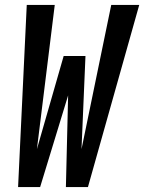

<svg xmlns="http://www.w3.org/2000/svg" viewBox="-20 -755 582 775"><path d="M53 0 88 -735H201L129 -153L237 -529H325L309 -153L429 -735H542L335 0H246L255 -370L142 0Z"/></svg>

Font: Iosevka Web
Style: Bold Italic
Weight: 700
Italic angle: -9°
Monospace: yes
Designer: Belleve Invis
Foundry: Belleve Invis
Version: Version 28.0.3; ttfautohint (v1.8.3)